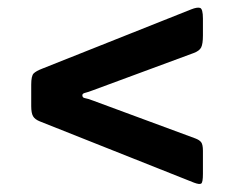

<svg xmlns="http://www.w3.org/2000/svg" viewBox="-20 -632 600 492"><path d="M219 -374 480 -277.5Q491 -273.5 495.5 -267.5Q500 -261.5 500 -245.5V-186.5Q500 -165 495.8 -161.8Q491.5 -158.5 477 -164L82 -321Q69.5 -326 64.8 -334Q60 -342 60 -360V-415Q60 -437.5 66.2 -443.8Q72.5 -450 88 -456L470 -608Q485 -614 492.5 -611.8Q500 -609.5 500 -584.5V-541Q500 -519.5 495.5 -510.5Q491 -501.5 476 -496L219 -401Q206 -396 198.5 -394.2Q191 -392.5 191 -388Q191 -381.5 197.8 -380.5Q204.5 -379.5 219 -374Z"/></svg>

Font: Besley* Condensed Fatface
Style: Regular
Weight: 900
Width: 3
Designer: Owen Earl
Foundry: indestructible type*
Version: Version 3.000; ttfautohint (v1.8.3)